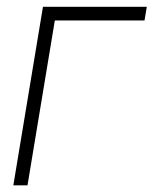

<svg xmlns="http://www.w3.org/2000/svg" viewBox="-20 -556 460 576"><path d="M420.4 -535.6 413.6 -494.6H144.5L62.5 0H20L108.9 -535.6Z"/></svg>

Font: Inter Display Extra Light
Style: Italic
Weight: 200
Italic angle: -9.39999°
Designer: Rasmus Andersson
Foundry: rsms
Version: Version 4.000;git-4fc901f